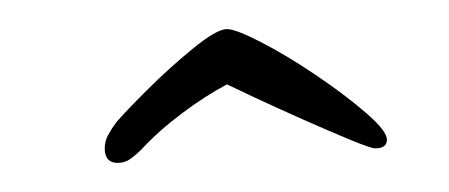

<svg xmlns="http://www.w3.org/2000/svg" viewBox="-20 -491 309 132"><path d="M246 -395Q246 -389 238 -389Q235 -389 220.5 -395Q206 -401 188 -409Q170 -417 155 -424Q140 -431 136 -433Q121 -425 105 -413Q89 -401 77 -388Q74 -385 70 -382Q66 -379 61 -379Q52 -379 52 -389Q52 -394 54.5 -398.5Q57 -403 60 -407Q66 -414 81 -429Q96 -444 112.5 -457.5Q129 -471 136 -471Q142 -471 159.5 -462Q177 -453 197 -439.5Q217 -426 231.5 -413.5Q246 -401 246 -395Z"/></svg>

Font: Ingrid Darling
Style: Regular
Weight: 400
Designer: Robert E. Leuschke
Foundry: Robert E. Leuschke
Version: Version 1.010; ttfautohint (v1.8.3)